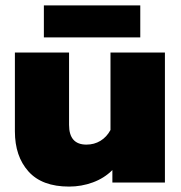

<svg xmlns="http://www.w3.org/2000/svg" viewBox="-20 -674 669 709"><path d="M142 -654H498V-536H142ZM35 -189V-480H235V-213Q235 -140 299 -140Q328 -140 351 -154Q374 -168 388 -194V-480H589V0H395V-46Q365 -16 323 -0.5Q281 15 235 15Q135 15 85 -41Q35 -97 35 -189Z"/></svg>

Font: Prompt ExtraBold
Style: Regular
Weight: 800
Designer: Katatrad Team
Foundry: CadsonDemak
Version: Version 1.000